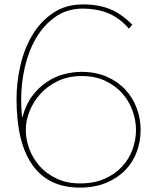

<svg xmlns="http://www.w3.org/2000/svg" viewBox="-20 -840 713 871"><path d="M618 -251Q618 -201 601.5 -154Q585 -107 550.5 -70.5Q516 -34 464 -11.5Q412 11 342 11Q200 11 127.5 -91Q55 -193 55 -390Q55 -468 73 -545Q91 -622 128 -683Q165 -744 222 -782Q279 -820 356 -820Q427 -820 479.5 -798.5Q532 -777 580 -728L565 -710Q520 -761 468.5 -781Q417 -801 356 -801Q285 -801 232 -764Q179 -727 144.5 -668.5Q110 -610 93 -536.5Q76 -463 76 -390Q76 -369 77 -350.5Q78 -332 80 -309H82Q97 -366 126.5 -405Q156 -444 193 -468.5Q230 -493 270.5 -503.5Q311 -514 349 -514Q415 -514 465.5 -491.5Q516 -469 549.5 -432.5Q583 -396 600.5 -348.5Q618 -301 618 -251ZM597 -250Q597 -292 582 -335.5Q567 -379 536.5 -414.5Q506 -450 459.5 -472.5Q413 -495 350 -495Q291 -495 244 -473Q197 -451 164.5 -415.5Q132 -380 114.5 -336.5Q97 -293 97 -250Q97 -209 112.5 -166Q128 -123 158.5 -88Q189 -53 235.5 -30.5Q282 -8 344 -8Q407 -8 454.5 -29Q502 -50 533.5 -84Q565 -118 581 -161.5Q597 -205 597 -250Z"/></svg>

Font: TypoPRO Sinkin Sans
Style: 100 Thin
Weight: 100
Designer: Keith Bates
Foundry: K-Type
Version: Sinkin Sans (version 1.0)  by Keith Bates   •   © 2014   www